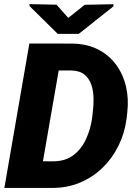

<svg xmlns="http://www.w3.org/2000/svg" viewBox="-20 -925 667 945"><path d="M234.9 0H72.3L96.2 -131.8L240.2 -130.9Q301.3 -130.9 341.1 -161.1Q380.9 -191.4 403.1 -239.7Q425.3 -288.1 433.1 -341.8L436.5 -372.1Q440.9 -404.3 440.4 -439.7Q439.9 -475.1 430.2 -505.9Q420.4 -536.6 397.2 -556.6Q374 -576.7 332.5 -578.1L169.9 -578.6L192.9 -710.9L337.9 -710.4Q409.2 -709 462.9 -681.4Q516.6 -653.8 551.3 -606.7Q585.9 -559.6 600.1 -499Q614.3 -438.5 606.4 -371.6L603 -340.8Q593.8 -269.5 563 -207.3Q532.2 -145 483.9 -98.4Q435.5 -51.8 372.3 -25.6Q309.1 0.5 234.9 0ZM292 -710.9 168.5 0H1.5L124.5 -710.9ZM258.3 -901.9 315.9 -836.9 397 -901.4 538.1 -904.3 538.6 -894 367.7 -758.3H264.2L125.5 -895L125 -904.8Z"/></svg>

Font: Roboto Black
Style: Italic
Weight: 900
Italic angle: -12°
Designer: Christian Robertson
Foundry: Google
Version: Version 3.0; 2020